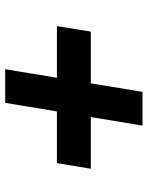

<svg xmlns="http://www.w3.org/2000/svg" viewBox="60 -641 540 700"><g transform="rotate(90 330.0 -291.0)"><path d="M232.4 -40 314.9 -540.5H438L355 -40ZM75.2 -228.5 95.2 -352.1H595.2L574.7 -228.5Z"/></g></svg>

Font: Inter 28pt
Style: Bold Italic
Weight: 700
Italic angle: -9.3988°
Designer: Rasmus Andersson
Foundry: rsms
Version: Version 4.001;git-66647c0bb